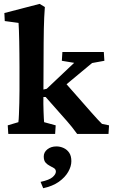

<svg xmlns="http://www.w3.org/2000/svg" viewBox="-20 -701 591 1005"><path d="M23.4 0 20.5 -44.9 76.2 -61.5Q78.1 -74.2 79.1 -101.6Q80.1 -128.9 81.1 -162.6Q82 -196.3 82 -227.5V-352.5Q82 -387.7 81.5 -421.4Q81.1 -455.1 80.6 -485.8Q80.1 -516.6 79.1 -541Q78.1 -565.4 77.1 -581.1L4.9 -590.8L2.9 -632.8L187.5 -680.7L214.8 -664.1Q212.9 -636.7 211.4 -609.4Q210 -582 209.5 -550.3Q209 -518.6 208.5 -477.1Q208 -435.5 208 -377.9L207 -157.2Q207 -135.7 208 -115.7Q209 -95.7 209.5 -81.5Q210 -67.4 210.9 -61.5L271.5 -44.9L268.6 0ZM547.9 0H383.8Q369.1 -20.5 356.9 -35.6Q344.7 -50.8 332 -65.4L218.8 -193.4H194.3L195.3 -229.5L224.6 -236.3L368.2 -372.1L303.7 -382.8L306.6 -428.7H523.4L526.4 -382.8L461.9 -371.1L299.8 -236.3L310.5 -280.3L460 -110.4Q478.5 -88.9 492.7 -74.2Q506.8 -59.6 513.7 -52.7L550.8 -44.9ZM206.1 284.2 192.4 251Q238.3 241.2 255.4 226.1Q272.5 210.9 272.5 197.3Q272.5 185.5 262.7 179.2Q252.9 172.9 240.7 167Q228.5 161.1 218.8 150.4Q209 139.6 209 118.2Q209 95.7 228 80.6Q247.1 65.4 275.4 65.4Q294.9 65.4 313 73.7Q331.1 82 342.3 98.6Q353.5 115.2 353.5 142.6Q353.5 169.9 336.9 198.7Q320.3 227.5 288.1 250.5Q255.9 273.4 206.1 284.2Z"/></svg>

Font: Crimson Pro
Style: Bold
Weight: 700
Designer: Jacques Le Bailly
Foundry: Baron von Fonthausen
Version: Version 1.003